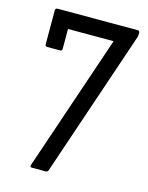

<svg xmlns="http://www.w3.org/2000/svg" viewBox="-102 -720 605 785"><g transform="rotate(15 200.0 -327.5)"><path d="M110 0Q100 0 104 -11L299 -586H106V-502Q106 -493 97 -493H44Q34 -493 34 -502V-646Q34 -655 44 -655H381Q391 -655 391 -646V-640Q391 -634 389 -627L179 -7Q176 0 168 0Z"/></g></svg>

Font: Sofia Sans Cond
Style: Regular
Weight: 400
Width: 3
Designer: Botio Nikoltchev, Ani Petrova
Foundry: lettersoup
Version: Version 4.100; ttfautohint (v1.8.3)